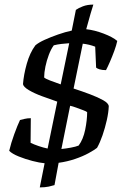

<svg xmlns="http://www.w3.org/2000/svg" viewBox="-20 -700 558 835"><path d="M174 10Q152 8 121 0Q90 -8 61.5 -19.5Q33 -31 20 -44Q28 -78 42 -116.5Q56 -155 67 -178Q74 -180 87 -183Q100 -186 114 -186L113 -79Q127 -72 147.5 -65Q168 -58 187 -54L229 -258Q197 -269 163 -281.5Q129 -294 105.5 -308Q82 -322 80 -334Q83 -375 96.5 -423Q110 -471 134 -503Q148 -515 174.5 -527Q201 -539 232.5 -550Q264 -561 292 -567L310 -657Q321 -665 340.5 -672.5Q360 -680 386 -680Q382 -669 374 -641Q366 -613 355 -573Q391 -569 430.5 -554Q470 -539 490 -522Q486 -503 477 -478.5Q468 -454 458 -431Q448 -408 441 -395Q424 -395 413 -398.5Q402 -402 398 -406L394 -497Q368 -507 340 -510L300 -315Q337 -303 371.5 -290Q406 -277 429 -264Q452 -251 453 -238Q452 -211 444.5 -177.5Q437 -144 426 -112Q415 -80 402 -57Q391 -48 365.5 -34Q340 -20 306 -8.5Q272 3 235 8L217 105Q208 108 192 111.5Q176 115 153 115ZM281 -512Q265 -511 247.5 -509Q230 -507 214 -503Q202 -487 192.5 -462Q183 -437 177.5 -410.5Q172 -384 172 -363Q177 -358 197.5 -350Q218 -342 244 -333ZM247 -52Q267 -54 288.5 -58Q310 -62 322 -67Q342 -94 350.5 -136Q359 -178 359 -212Q357 -215 342.5 -220.5Q328 -226 311.5 -232Q295 -238 285 -240Z"/></svg>

Font: Texturina 72pt 72pt Medium
Style: Italic
Weight: 500
Italic angle: -11°
Designer: Guillermo Torres Carreño
Foundry: Omnibus-Type
Version: Version 1.002; ttfautohint (v1.8.3)